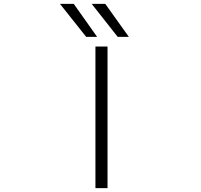

<svg xmlns="http://www.w3.org/2000/svg" viewBox="-20 -972 1040 993"><path d="M473.6 1V-731.4H536.1V1ZM588.9 -781.2 454.1 -952.1H524.4L646.5 -781.2ZM425.8 -781.2 290 -952.1H361.3L482.4 -781.2Z"/></svg>

Font: Gen Shin Gothic Monospace Light
Style: Regular
Weight: 300
Designer: [Source Han Sans]
Ryoko NISHIZUKA  (kana & ideographs); Paul D. Hunt (Latin, Greek & Cyrillic); Wenlong ZHANG  (bopomofo
Version: Version 1.002.20150607